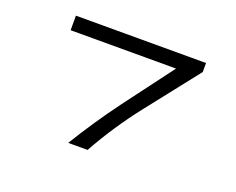

<svg xmlns="http://www.w3.org/2000/svg" viewBox="-102 -801 1204 979"><g transform="rotate(20 500.0 -311.5)"><path d="M343 0Q430 -143 531.5 -279.5Q633 -416 730 -544H158V-623H864V-574Q750 -430 640.5 -290Q531 -150 448 0Z"/></g></svg>

Font: Inconsolata UltraExpanded Thin
Style: Regular
Weight: 100
Width: 9
Monospace: yes
Designer: Raph Levien, Cyreal, Brenton Simpson
Foundry: Raph Levien, Cyreal, Google
Version: Version 3.100; ttfautohint (v1.8.4.7-5d5b)